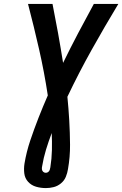

<svg xmlns="http://www.w3.org/2000/svg" viewBox="-20 -755 624 980"><path d="M214 205Q234 205 254 200Q274 195 291 181Q308 167 316 147.5Q324 128 327 108Q338 46 337.5 -16.5Q337 -79 333.5 -140Q330 -201 324 -261Q382 -383 448 -501Q514 -619 584 -735H459Q418 -660 378.5 -585Q339 -510 302 -434Q290 -510 276.5 -585Q263 -660 248 -735H123Q153 -620 179.5 -503.5Q206 -387 224 -268Q199 -211 176.5 -153.5Q154 -96 134.5 -38Q115 20 105 80Q101 105 104 130Q107 155 123.5 173Q140 191 164 198Q188 205 214 205ZM214 127Q206 127 200.5 122Q195 117 194 109.5Q193 102 195 94Q202 51 215 8.5Q228 -34 244 -76Q246 -33 245 11Q244 55 237 99Q236 105 234 111.5Q232 118 226.5 122.5Q221 127 214 127Z"/></svg>

Font: Iosevka Sparkle Oblique
Style: Bold
Weight: 700
Italic angle: -9°
Designer: Belleve Invis
Foundry: Belleve Invis
Version: Version 4.5.0; ttfautohint (v1.8.3)